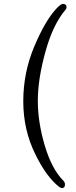

<svg xmlns="http://www.w3.org/2000/svg" viewBox="-20 -811 390 990"><path d="M299 159Q291 159 268 138Q211 85 162 -16Q100 -141 100 -288.5Q100 -436 156 -569.5Q212 -703 270 -766Q294 -791 304 -791Q323 -791 323 -774Q323 -766 318 -761Q253 -685 214 -543.5Q175 -402 175 -291.5Q175 -181 211 -60Q247 61 307 121Q315 129 315 140Q315 159 299 159Z"/></svg>

Font: LXGW WenKai TC
Style: Regular
Weight: 400
Designer: LXGW / Fontworks Inc.
Foundry: LXGW / Fontworks Inc.
Version: Version 1.330